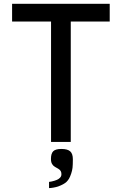

<svg xmlns="http://www.w3.org/2000/svg" viewBox="-20 -745 640 1008"><path d="M248 -632H43.5V-725H556V-632H351.5V0H248ZM287.5 194.5Q294.5 189.5 298.5 184Q302.5 178.5 302.5 169.5Q302.5 160 298.8 153.2Q295 146.5 286 141Q278 136.5 268.8 131.2Q259.5 126 253.5 116.2Q247.5 106.5 247.5 89.5Q247.5 61 259.5 49Q271.5 37 302.5 37Q334.5 37 348.5 49.5Q362.5 62 362.5 91Q362.5 120 360.8 135.5Q359 151 353.5 167Q348 183 342.8 192.2Q337.5 201.5 329 210Q315 223 285 234Q274.5 237.5 260.2 240Q246 242.5 237.5 242.5V210Q251 208.5 266.2 203.8Q281.5 199 287.5 194.5Z"/></svg>

Font: JuliaMono Medium
Style: Regular
Weight: 500
Monospace: yes
Designer: cormullion
Foundry: corm
Version: Version 0.054; ttfautohint (v1.8.4)